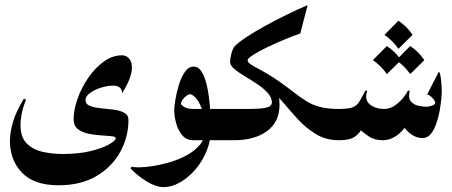

<svg xmlns="http://www.w3.org/2000/svg" viewBox="-20 -558 1797 764"><path d="M465.3 -337.9Q482.4 -337.9 493.7 -325.2Q504.9 -312.5 504.9 -289.6Q504.9 -248.5 465.8 -187Q465.3 -217.3 429.7 -217.3Q407.7 -217.3 382.1 -209.2Q356.4 -201.2 338.4 -188.2Q320.3 -175.3 320.3 -160.2Q320.3 -143.6 337.6 -136.7Q355 -129.9 380.4 -127.4Q405.8 -125 431.2 -121.8Q456.5 -118.7 473.9 -109.6Q491.2 -100.6 491.2 -80.6Q491.2 -14.2 459 45.4Q426.8 105 364.7 142.1Q302.7 179.2 212.4 179.2Q115.7 179.2 67.6 129.2Q19.5 79.1 19.5 2.9Q19.5 -29.8 31.2 -71.3Q43 -112.8 75.2 -165.5L83.5 -161.1Q71.3 -130.9 66.4 -105.7Q61.5 -80.6 61.5 -60.5Q61.5 -12.7 85.9 12.2Q110.4 37.1 148.7 45.9Q187 54.7 228 54.7Q292.5 54.7 339.1 43.5Q385.7 32.2 411.6 17.8Q437.5 3.4 440.4 -5.9Q442.9 -13.7 426.5 -15.6Q410.2 -17.6 385 -19Q359.9 -20.5 334 -25.6Q308.1 -30.8 290.5 -43.9Q272.9 -57.1 272.9 -83.5Q272.9 -121.1 288.6 -165Q304.2 -209 331.1 -248.3Q357.9 -287.6 392.6 -312.7Q427.2 -337.9 465.3 -337.9Z M630.9 186.5Q601.1 186.5 564.7 164.6Q528.3 142.6 499.5 112.3L502.9 105.5Q516.1 107.9 532.2 107.9Q553.7 107.9 586.4 103Q619.1 98.1 655.3 87.6Q691.4 77.1 723.1 59.8Q754.9 42.5 775.1 18.3Q795.4 -5.9 795.4 -38.6Q795.4 -90.8 783.9 -122.6Q772.5 -154.3 758.5 -168.7Q744.6 -183.1 736.3 -183.1Q726.6 -183.1 713.4 -169.2Q700.2 -155.3 700.2 -145.5Q700.2 -141.1 712.4 -132.8Q724.6 -124.5 748 -124.5H864.7Q873 -124.5 878.4 -113.8Q883.8 -103 886.5 -88.4Q889.2 -73.7 889.2 -62.5Q889.2 -50.8 886.5 -36.1Q883.8 -21.5 878.4 -10.7Q873 0 864.7 0H750Q721.7 0 704.8 -20.3Q688 -40.5 680.7 -68.6Q673.3 -96.7 673.3 -119.6Q673.3 -132.3 677.7 -160.4Q682.1 -188.5 691.4 -219Q700.7 -249.5 715.3 -271.2Q730 -293 750.5 -293Q770 -293 783.2 -271.2Q796.4 -249.5 804.2 -212.9Q812 -176.3 815.4 -131.6Q818.8 -86.9 818.8 -41Q818.8 2.4 802 43.2Q785.2 84 757.6 116.2Q730 148.4 696.8 167.5Q663.6 186.5 630.9 186.5Z M1204.1 -537.6 1174.8 -424.8Q1145 -414.6 1108.9 -399.4Q1072.8 -384.3 1040 -368.4Q1007.3 -352.5 986.3 -338.9Q965.3 -325.2 965.3 -317.9Q965.3 -310.1 978 -301.8Q990.7 -293.5 1009.8 -281.7Q1028.8 -270 1047.9 -252Q1066.9 -233.9 1079.6 -207Q1092.3 -180.2 1092.3 -141.1Q1092.3 -72.8 1042.7 -36.4Q993.2 0 911.1 0H864.7Q854.5 0 845.9 -18.3Q837.4 -36.6 837.4 -62.5Q837.4 -87.9 845.9 -106.2Q854.5 -124.5 864.7 -124.5H969.7Q1012.7 -124.5 1032 -128.2Q1051.3 -131.8 1056.4 -137.5Q1061.5 -143.1 1062 -148.9Q1062 -169.9 1045.2 -188.5Q1028.3 -207 1003.7 -223.4Q979 -239.7 954.1 -254.6Q929.2 -269.5 912.4 -283.7Q895.5 -297.9 895.5 -312Q895.5 -323.7 900.6 -344.2Q905.8 -364.7 913.6 -373.5Q927.7 -388.7 960.2 -410.2Q992.7 -431.6 1034.9 -454.8Q1077.1 -478 1121.6 -499.8Q1166 -521.5 1204.1 -537.6ZM994.1 -292Q1050.3 -262.2 1086.9 -236.6Q1123.5 -210.9 1149.7 -190.4Q1175.8 -169.9 1200 -155Q1224.1 -140.1 1253.9 -132.3Q1283.7 -124.5 1328.6 -124.5Q1341.3 -124.5 1348.4 -102.8Q1355.5 -81.1 1355.5 -62Q1355.5 -41.5 1347.9 -20.8Q1340.3 0 1328.6 0Q1277.8 0 1238.3 -23.7Q1198.7 -47.4 1167.2 -81.5Q1135.7 -115.7 1108.6 -148.2Q1081.5 -180.7 1055.2 -198.2Z M1328.6 0Q1320.8 0 1315.2 -10.7Q1309.6 -21.5 1306.9 -35.9Q1304.2 -50.3 1304.2 -62Q1304.2 -73.2 1306.9 -87.9Q1309.6 -102.5 1315.2 -113.5Q1320.8 -124.5 1328.6 -124.5Q1366.2 -124.5 1383.3 -131.1Q1400.4 -137.7 1409.9 -153.6Q1419.4 -169.4 1434.1 -197.3H1441.4Q1429.2 -161.1 1451.4 -142.8Q1473.6 -124.5 1509.3 -124.5Q1532.7 -124.5 1553 -139.4Q1573.2 -154.3 1586.7 -171.9Q1600.1 -189.5 1603 -197.3H1610.4Q1603.5 -168.5 1614.7 -154.8Q1626 -141.1 1644.8 -137.2Q1663.6 -133.3 1678.7 -133.3Q1686 -133.3 1699 -137.7Q1711.9 -142.1 1711.9 -148.4Q1711.9 -156.7 1700.2 -168.7Q1688.5 -180.7 1679.7 -182.1L1726.1 -272.9Q1731 -269 1733.4 -252.2Q1735.8 -235.4 1736.8 -218.3Q1737.8 -201.2 1737.8 -195.8Q1737.8 -185.1 1735.8 -163.3Q1733.9 -141.6 1729 -115.2Q1724.1 -88.9 1715.6 -64.5Q1707 -40 1693.8 -24.4Q1680.7 -8.8 1661.6 -8.8Q1638.7 -8.8 1619.4 -21.5Q1600.1 -34.2 1586.9 -53.2L1593.8 -53.7Q1552.7 0 1503.4 0Q1470.7 0 1448.7 -14.4Q1426.8 -28.8 1414.1 -41.5L1419.9 -43.9Q1401.9 -17.1 1382.1 -8.5Q1362.3 0 1328.6 0ZM1565.4 -475.6Q1599.6 -452.6 1621.6 -419.4L1565.4 -363.8Q1543.5 -395.5 1509.8 -419.4ZM1519.5 -375Q1553.7 -352.1 1575.7 -318.8L1519.5 -263.2Q1497.6 -294.9 1463.9 -318.8ZM1612.3 -375Q1646.5 -352.1 1668.5 -318.8L1612.3 -263.2Q1590.3 -294.9 1556.6 -318.8Z"/></svg>

Font: Lateef
Style: Bold
Weight: 700
Designer: SIL International
Foundry: SIL International
Version: Version 4.200